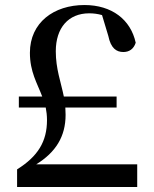

<svg xmlns="http://www.w3.org/2000/svg" viewBox="-20 -744 613 764"><path d="M48 0H526V-90H124C202 -138 241 -201 241 -287L240 -316H444V-360H234C222 -419 202 -470 202 -540C202 -633 252 -691 335 -691C352 -691 368 -689 386 -684L411 -601C421 -552 443 -537 471 -537C494 -537 512 -549 520 -574C500 -666 425 -724 316 -724C194 -724 99 -654 99 -534C99 -458 128 -413 148 -360H55V-316H162C165 -301 167 -284 167 -266C167 -181 131 -122 48 -70Z"/></svg>

Font: Noto Serif CJK JP SemiBold
Style: Regular
Weight: 600
Designer: Ryoko NISHIZUKA 西塚涼子 (kana & ideographs); Frank Grießhammer (Latin, Greek & Cyrillic); Wenlong ZHANG 张文龙 (bopomofo); San
Foundry: Adobe
Version: Version 2.001;hotconv 1.1.0;makeotfexe 2.6.0